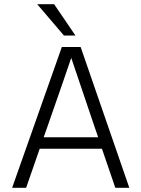

<svg xmlns="http://www.w3.org/2000/svg" viewBox="-20 -899 677 919"><path d="M204 -284 189 -242H450L435 -285L321 -622Q308 -582 204 -284ZM105 0H38L276 -674H366L599 0H532L468 -187H170ZM341 -729H286L158 -879H239Z"/></svg>

Font: Hind Siliguri Light
Style: Regular
Weight: 300
Designer: Jyotish Sonowal
Foundry: Indian Type Foundry
Version: Version 1.001;PS 1.0;hotconv 1.0.86;makeotf.lib2.5.63406; tt